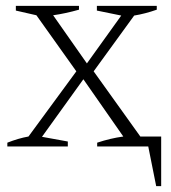

<svg xmlns="http://www.w3.org/2000/svg" viewBox="-20 -499 584 654"><path d="M5 0V-13Q43 -28 77 -34L240 -256L104 -447L34 -463V-479H249V-466Q203 -453 161 -447L276 -283L393 -446L310 -463V-479H514V-466Q474 -452 437 -446L299 -256L458 -34H529V135H512L485 0H311V-13Q356 -28 400 -34L264 -229L123 -33L211 -17V0Z"/></svg>

Font: Piazzolla ExtraLight
Style: Regular
Weight: 200
Designer: Juan Pablo del Peral
Foundry: Huerta Tipografica
Version: Version 1.330